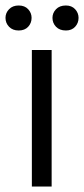

<svg xmlns="http://www.w3.org/2000/svg" viewBox="-41 -679 306 699"><path d="M147 -497V0H75V-497ZM27 -568Q5 -568 -8 -581.5Q-21 -595 -21 -614Q-21 -632 -8 -645.5Q5 -659 27 -659Q49 -659 61.5 -645.5Q74 -632 74 -614Q74 -595 61.5 -581.5Q49 -568 27 -568ZM199 -568Q176 -568 163 -581.5Q150 -595 150 -614Q150 -632 163 -645.5Q176 -659 199 -659Q220 -659 232.5 -645.5Q245 -632 245 -614Q245 -595 232.5 -581.5Q220 -568 199 -568Z"/></svg>

Font: LivvicRegular
Style: Regular
Weight: 400
Designer: Jacques Le Bailly, Baron von Fonthausen
Version: Version 1.001; ttfautohint (v1.8.2)